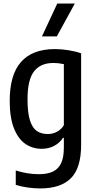

<svg xmlns="http://www.w3.org/2000/svg" viewBox="-20 -828 534 1078"><path d="M68.5 210V129Q133.5 150 198 150Q246 150 276.8 135.5Q307.5 121 323 88.5Q338.5 56 338.5 1V-54H333.5Q315.5 -26 284.5 -9.2Q253.5 7.5 213.5 7.5Q164 7.5 123.8 -19.2Q83.5 -46 59 -106Q34.5 -166 34.5 -261.5Q34.5 -408 97.8 -480Q161 -552 287.5 -552.5Q324.5 -552.5 365 -546Q405.5 -539.5 435.5 -528.5V-14.5Q435.5 114.5 378.5 172.2Q321.5 230 205 230Q172 230 135 224.8Q98 219.5 68.5 210ZM338.5 -125V-468Q306 -474.5 280.5 -474.5Q207.5 -474.5 171 -427.2Q134.5 -380 134.5 -270.5Q134.5 -194 148.5 -151.2Q162.5 -108.5 187.5 -92Q212.5 -75.5 249 -75.5Q276 -75.5 300.2 -88.5Q324.5 -101.5 338.5 -125ZM215.5 -623.5 301.5 -808H400L299 -623.5Z"/></svg>

Font: Encode Sans Condensed Medium
Style: Regular
Weight: 500
Width: 3
Designer: Multiple Designers
Foundry: Impallari Type
Version: Version 2.000